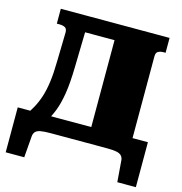

<svg xmlns="http://www.w3.org/2000/svg" viewBox="-125 -823 1052 1110"><g transform="rotate(15 401.0 -268.0)"><path d="M242 -710H533V-615H242ZM696 -44H449V-710H753V-621H742Q722 -621 709 -614Q696 -607 696 -585ZM667 48Q666 30 656 19Q646 8 625 4Q604 0 567 0H230Q193 0 171.5 4Q150 8 140.5 19Q131 30 130 48L120 174H9V-95H788V174H677ZM190 -62H62Q85 -94 102.5 -126Q120 -158 132.5 -197Q145 -236 152 -287.5Q159 -339 160 -409L164 -585Q164 -607 151 -614Q138 -621 118 -621H102V-710H275L268 -405Q266 -307 255.5 -244Q245 -181 228.5 -139Q212 -97 190 -62Z"/></g></svg>

Font: Roboto Serif Black
Style: Regular
Weight: 900
Designer: Greg Gazdowicz
Foundry: Commercial Type
Version: Version 1.008